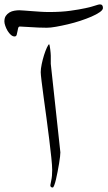

<svg xmlns="http://www.w3.org/2000/svg" viewBox="-130 -835 481 859"><path d="M140.1 -153.3Q140.1 -147.9 138.7 -134.3Q137.2 -120.6 134.3 -103.3Q131.3 -85.9 127.7 -66.9Q124 -47.9 120.4 -32.2Q116.7 -16.6 112.8 -6.3Q108.9 3.9 106 3.9Q95.2 3.9 95.2 -6.3Q95.2 -9.8 99.4 -28.1Q103.5 -46.4 103.5 -75.2Q103.5 -93.3 99.6 -130.1Q95.7 -167 90.1 -212.6Q84.5 -258.3 77.9 -307.4Q71.3 -356.4 65.4 -398.9Q59.6 -441.4 55.9 -472.4Q52.2 -503.4 52.2 -512.2Q52.2 -526.9 56.6 -548.1Q61 -569.3 67.1 -588.6Q73.2 -607.9 79.8 -622.1Q86.4 -636.2 89.8 -637.2Q91.3 -635.3 92.5 -628.9Q93.8 -622.6 94.7 -614.7Q95.7 -606.9 96.4 -598.9Q97.2 -590.8 97.2 -585.9V-549.3ZM330.6 -799.3Q330.6 -790.5 316.2 -780.5Q301.8 -770.5 279.3 -760.7Q256.8 -751 229.2 -741.9Q201.7 -732.9 173.6 -726.3Q145.5 -719.7 120.6 -715.3Q95.7 -710.9 79.6 -710.9Q63 -710.9 42 -711.7Q21 -712.4 2.4 -713.9Q-19 -715.3 -41 -716.3Q-46.9 -716.3 -48.8 -709.2Q-50.8 -702.1 -52 -694.1Q-53.2 -686 -55.4 -679Q-57.6 -671.9 -64.9 -671.9Q-73.2 -671.9 -81.5 -679.2Q-89.8 -686.5 -96.2 -697.3Q-102.5 -708 -106.4 -719.5Q-110.4 -731 -110.4 -738.8Q-110.4 -754.4 -104 -763.9Q-97.7 -773.4 -87.6 -779.3Q-77.6 -785.2 -65.7 -787.1Q-53.7 -789.1 -43.5 -789.1Q-35.6 -789.1 -21.5 -787.8Q-7.3 -786.6 10.3 -785.4Q27.8 -784.2 48.3 -782.7Q68.8 -781.2 88.9 -781.2Q144.5 -781.2 184.8 -786.9Q225.1 -792.5 252.9 -798.6Q280.8 -804.7 296.1 -810.1Q311.5 -815.4 316.9 -815.4Q330.6 -815.4 330.6 -799.3Z"/></svg>

Font: Accordance
Style: Regular
Weight: 400
Version: Version 1.1 (build May 11, 2018) Miklal Software Solutions, 